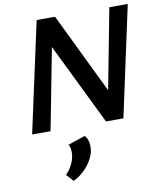

<svg xmlns="http://www.w3.org/2000/svg" viewBox="-102 -738 944 1129"><g transform="rotate(-10 370.5 -173.5)"><path d="M52 0 195 -658H289L162 0ZM546 0H493L213 -574L234 -658H305L569 -113ZM739 -658 597 0H503L629 -658ZM245 311 207 269Q227 249 241 223.5Q255 198 261 170Q265 148 262.5 128Q260 108 252 97L355 62Q370 78 375 103Q380 128 375 158Q369 186 350.5 216Q332 246 305 271Q278 296 245 311Z"/></g></svg>

Font: Ysabeau Office
Style: Bold Italic
Weight: 700
Italic angle: -12°
Designer: Christian Thalmann (Catharsis Fonts)
Version: Version 2.001;gftools[0.9.30]; featfreeze: tnum,lnum,ss02